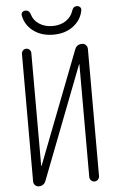

<svg xmlns="http://www.w3.org/2000/svg" viewBox="-61 -974 623 1015"><g transform="rotate(-5 250.0 -466.0)"><path d="M385.7 -931.6Q395.5 -931.6 402.3 -925.3Q409.2 -918.9 408.2 -909.2Q399.4 -857.4 356.4 -824.7Q313.5 -792 250 -792Q186.5 -792 143.6 -824.7Q100.6 -857.4 91.8 -909.2Q90.8 -918.9 97.2 -925.3Q103.5 -931.6 114.3 -931.6Q133.8 -931.6 140.6 -908.2Q149.4 -877 179.2 -857.4Q209 -837.9 250 -837.9Q291 -837.9 320.3 -857.4Q349.6 -877 359.4 -908.2Q366.2 -931.6 385.7 -931.6ZM102.5 0Q91.8 0 83.5 -8.3Q75.2 -16.6 75.2 -28.3V-705.1Q75.2 -715.8 82.5 -723.1Q89.8 -730.5 100.1 -730.5Q110.4 -730.5 117.7 -723.1Q125 -715.8 125 -705.1V-106.4Q125 -105.5 126 -105.5Q127 -105.5 127 -106.4L357.4 -703.1Q367.2 -730.5 396.5 -730.5Q408.2 -730.5 416.5 -721.7Q424.8 -712.9 424.8 -701.2V-26.4Q424.8 -16.6 417.5 -8.3Q410.2 0 398.9 0Q387.7 0 380.4 -7.8Q373 -15.6 373 -26.4V-624Q373 -625 372.1 -625Q371.1 -625 371.1 -624L140.6 -26.4Q130.9 0 102.5 0Z"/></g></svg>

Font: Rounded-X Mgen+ 2m light
Style: Regular
Weight: 200
Designer: [Source Han Sans]
Ryoko NISHIZUKA  (kana & ideographs); Paul D. Hunt (Latin, Greek & Cyrillic); Wenlong ZHANG  (bopomofo
Version: Version 1.059.20150602